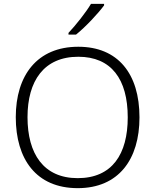

<svg xmlns="http://www.w3.org/2000/svg" viewBox="-20 -968 808 998"><path d="M521 -940V-948H453C427 -904 373 -836 336 -797V-788H375C425 -828 491 -899 521 -940ZM705 -358C705 -585 593 -725 387 -725C173 -725 62 -576 62 -359C62 -141 168 10 384 10C597 10 705 -140 705 -358ZM123 -359C123 -547 208 -673 387 -673C558 -673 644 -557 644 -358C644 -167 563 -42 384 -42C206 -42 123 -169 123 -359Z"/></svg>

Font: Noto Sans Gujarati Light
Style: Regular
Weight: 300
Designer: Jelle Bosma - Monotype Design Team, Universal Thirst
Foundry: Monotype Imaging Inc.
Version: Version 2.106